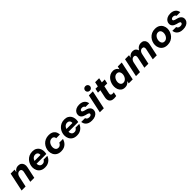

<svg xmlns="http://www.w3.org/2000/svg" viewBox="638 -2965 5165 5165"><g transform="rotate(-45 3220.5 -382.0)"><path d="M160.2 0H7.8L120.8 -530H273.2L256.8 -454.2H262.2Q262.2 -454.2 270.6 -467.2Q279 -480.2 297.6 -497.1Q316.2 -514 345.4 -527Q374.6 -540 416.6 -540Q475 -540 511.1 -511.5Q547.2 -483 560.6 -435.9Q574 -388.8 561.6 -332.6L490.8 0H338.4L404.8 -311Q411 -339.8 406.4 -363.4Q401.8 -387 386 -401.2Q370.2 -415.4 340.6 -415.4Q308.6 -415.4 284.9 -399.8Q261.2 -384.2 246.2 -357.6Q231.2 -331 224.2 -298.6Z M896.8 10Q812.4 10 758.4 -24.2Q704.4 -58.4 678.3 -113.7Q652.2 -169 652.2 -231.2Q652.2 -286.6 671.7 -341.4Q691.2 -396.2 729.7 -441Q768.2 -485.8 824.6 -512.9Q881 -540 955.2 -540Q1027 -540 1074.4 -513.3Q1121.8 -486.6 1147.8 -443.1Q1173.8 -399.6 1180.4 -347.6Q1187 -295.6 1176.8 -244.8L1172.8 -224.6H801.6Q802.8 -189.4 814.6 -162.1Q826.4 -134.8 849.7 -119.4Q873 -104 907.4 -104Q938 -104 958.4 -113.9Q978.8 -123.8 990.9 -137.3Q1003 -150.8 1008.3 -160.7Q1013.6 -170.6 1013.6 -170.6H1156.4Q1156.4 -170.6 1149.3 -152.2Q1142.2 -133.8 1125.3 -107.3Q1108.4 -80.8 1078.5 -53.8Q1048.6 -26.8 1004.2 -8.4Q959.8 10 896.8 10ZM816.2 -317.2H1043.8Q1048 -345.8 1038.6 -370.5Q1029.2 -395.2 1007 -410.6Q984.8 -426 949.2 -426Q916 -426 889.2 -411.5Q862.4 -397 844 -372.3Q825.6 -347.6 816.2 -317.2Z M1510.2 10Q1427.4 10 1373.1 -23.8Q1318.8 -57.6 1292.7 -112.6Q1266.6 -167.6 1266.6 -231Q1266.6 -288 1286.9 -343Q1307.2 -398 1346.4 -442.5Q1385.6 -487 1443.8 -513.5Q1502 -540 1577.4 -540Q1646 -540 1689.2 -519.5Q1732.4 -499 1756.1 -468.7Q1779.8 -438.4 1789.2 -407.8Q1798.6 -377.2 1800.4 -356.7Q1802.2 -336.2 1802.2 -336.2H1660.4Q1660.4 -336.2 1659.7 -344.5Q1659 -352.8 1655.4 -365.2Q1651.8 -377.6 1642.3 -390Q1632.8 -402.4 1616 -410.7Q1599.2 -419 1571.8 -419Q1535.4 -419 1507.2 -402.9Q1479 -386.8 1459.4 -360.2Q1439.8 -333.6 1429.6 -300.6Q1419.4 -267.6 1419.4 -233.8Q1419.4 -200.6 1430.3 -172.5Q1441.2 -144.4 1463.9 -127.7Q1486.6 -111 1521.6 -111Q1548.2 -111 1567.2 -119.3Q1586.2 -127.6 1599.1 -140Q1612 -152.4 1619.6 -164.8Q1627.2 -177.2 1630.3 -185.5Q1633.4 -193.8 1633.4 -193.8H1775.6Q1775.6 -193.8 1769.1 -173.3Q1762.6 -152.8 1746.3 -122.5Q1730 -92.2 1700.2 -61.6Q1670.4 -31 1623.8 -10.5Q1577.2 10 1510.2 10Z M2111.8 10Q2027.4 10 1973.4 -24.2Q1919.4 -58.4 1893.3 -113.7Q1867.2 -169 1867.2 -231.2Q1867.2 -286.6 1886.7 -341.4Q1906.2 -396.2 1944.7 -441Q1983.2 -485.8 2039.6 -512.9Q2096 -540 2170.2 -540Q2242 -540 2289.4 -513.3Q2336.8 -486.6 2362.8 -443.1Q2388.8 -399.6 2395.4 -347.6Q2402 -295.6 2391.8 -244.8L2387.8 -224.6H2016.6Q2017.8 -189.4 2029.6 -162.1Q2041.4 -134.8 2064.7 -119.4Q2088 -104 2122.4 -104Q2153 -104 2173.4 -113.9Q2193.8 -123.8 2205.9 -137.3Q2218 -150.8 2223.3 -160.7Q2228.6 -170.6 2228.6 -170.6H2371.4Q2371.4 -170.6 2364.3 -152.2Q2357.2 -133.8 2340.3 -107.3Q2323.4 -80.8 2293.5 -53.8Q2263.6 -26.8 2219.2 -8.4Q2174.8 10 2111.8 10ZM2031.2 -317.2H2258.8Q2263 -345.8 2253.6 -370.5Q2244.2 -395.2 2222 -410.6Q2199.8 -426 2164.2 -426Q2131 -426 2104.2 -411.5Q2077.4 -397 2059 -372.3Q2040.6 -347.6 2031.2 -317.2Z M2680.2 10Q2612 10 2568.2 -8.2Q2524.4 -26.4 2499.3 -53.1Q2474.2 -79.8 2463.1 -106.5Q2452 -133.2 2449.1 -151.4Q2446.2 -169.6 2446.2 -169.6H2593.2Q2593.2 -169.6 2594.8 -163Q2596.4 -156.4 2601.7 -146.7Q2607 -137 2617.5 -127.1Q2628 -117.2 2646 -110.6Q2664 -104 2690.8 -104Q2731.8 -104 2751.5 -119.9Q2771.2 -135.8 2771.2 -156.4Q2771.2 -175.6 2756.7 -185.8Q2742.2 -196 2719.6 -202.8L2651.8 -220Q2587.8 -237 2551.5 -273.5Q2515.2 -310 2515.2 -366.2Q2515.2 -413 2541 -452.4Q2566.8 -491.8 2615.9 -515.9Q2665 -540 2735.6 -540Q2796.6 -540 2836.9 -523.3Q2877.2 -506.6 2901 -481.8Q2924.8 -457 2935.9 -432.2Q2947 -407.4 2950.4 -390.7Q2953.8 -374 2953.8 -374H2812.6Q2812.6 -374 2809.6 -381.9Q2806.6 -389.8 2797.9 -400.4Q2789.2 -411 2772.1 -418.9Q2755 -426.8 2726.8 -426.8Q2691 -426.8 2672.7 -411.7Q2654.4 -396.6 2654.4 -376Q2654.4 -358.6 2668.5 -347.3Q2682.6 -336 2705.8 -329.2L2766 -313.2Q2810.2 -303.8 2843.5 -283.2Q2876.8 -262.6 2895 -232.5Q2913.2 -202.4 2913.2 -163Q2913.2 -116 2886.2 -76.6Q2859.2 -37.2 2807.2 -13.6Q2755.2 10 2680.2 10Z M3136 0H2983.6L3096.6 -530H3249ZM3205.8 -600.2Q3166.8 -600.2 3141.5 -625.7Q3116.2 -651.2 3116.2 -686.4Q3116.2 -723.2 3141.5 -748.4Q3166.8 -773.6 3205.8 -773.6Q3244.4 -773.6 3270.2 -748.4Q3296 -723.2 3296 -686.4Q3296 -651.2 3270.2 -625.7Q3244.4 -600.2 3205.8 -600.2Z M3523 10Q3465.6 10 3430.8 -8Q3396 -26 3379.3 -55.5Q3362.6 -85 3360.4 -120.2Q3358.2 -155.4 3365.6 -190L3466.2 -661.2H3619.2L3518.2 -187.6Q3510 -148.8 3525.4 -129.5Q3540.8 -110.2 3581.6 -110.2Q3600 -110.2 3615.3 -112.7Q3630.6 -115.2 3630.6 -115.2L3605.4 1.2Q3605.4 1.2 3581.7 5.6Q3558 10 3523 10ZM3674.8 -408.8H3322.4L3348.4 -530H3700.8Z M4015 -540Q4048.8 -540 4073.8 -532.3Q4098.8 -524.6 4116.3 -513.2Q4133.8 -501.8 4145.4 -489.4Q4157 -477 4163 -466.1Q4169 -455.2 4171 -450H4178.2L4195.2 -530H4347.6L4236 0H4083.6L4097.2 -64.8H4090.4Q4090.4 -64.8 4082.4 -53.3Q4074.4 -41.8 4056.6 -27.4Q4038.8 -13 4009.8 -1.5Q3980.8 10 3938.8 10Q3872.6 10 3828.7 -21.8Q3784.8 -53.6 3763.3 -105.6Q3741.8 -157.6 3741.8 -217.4Q3741.8 -274 3760 -330.9Q3778.2 -387.8 3813.3 -435.3Q3848.4 -482.8 3899.4 -511.4Q3950.4 -540 4015 -540ZM4044.6 -417Q4009.8 -417 3981.6 -400.2Q3953.4 -383.4 3934.1 -356.1Q3914.8 -328.8 3904.5 -296.3Q3894.2 -263.8 3894.2 -231.8Q3894.2 -200.2 3904.9 -173Q3915.6 -145.8 3938 -129.4Q3960.4 -113 3995.6 -113Q4031 -113 4058.7 -129.5Q4086.4 -146 4105.7 -173.3Q4125 -200.6 4135.3 -233.1Q4145.6 -265.6 4145.6 -297.6Q4145.6 -329.6 4134.9 -356.8Q4124.2 -384 4102 -400.5Q4079.8 -417 4044.6 -417Z M4512.2 0H4359.8L4472.4 -530H4624.8L4608.4 -454.2H4613Q4613 -454.2 4622.2 -467.2Q4631.4 -480.2 4650.1 -497.1Q4668.8 -514 4698.2 -527Q4727.6 -540 4767 -540Q4821.2 -540 4855.6 -513.3Q4890 -486.6 4903.2 -442.9Q4916.4 -399.2 4905.2 -347.8L4831.6 0H4679.2L4747 -318.8Q4756 -360.4 4741.4 -387.9Q4726.8 -415.4 4687 -415.4Q4658.2 -415.4 4635.4 -400.1Q4612.6 -384.8 4597.8 -359.1Q4583 -333.4 4576.4 -303.2ZM4831.6 0H4679.2L4772.2 -435H4910.4Q4910.4 -435 4920.7 -451Q4931 -467 4952 -487.5Q4973 -508 5006.1 -524Q5039.2 -540 5084.2 -540Q5140.4 -540 5175.3 -513.3Q5210.2 -486.6 5223.2 -442.9Q5236.2 -399.2 5225 -347.8L5151.4 0H4999L5066.8 -318.8Q5076.2 -361.6 5060.8 -388.5Q5045.4 -415.4 5006.4 -415.4Q4977.6 -415.4 4955 -400.5Q4932.4 -385.6 4917.8 -360.1Q4903.2 -334.6 4896.2 -303.2Z M5556.2 10Q5472.6 10 5418.4 -24Q5364.2 -58 5337.7 -112.6Q5311.2 -167.2 5311.2 -229Q5311.2 -284.4 5331.3 -339.4Q5351.4 -394.4 5390.4 -439.9Q5429.4 -485.4 5486.9 -512.7Q5544.4 -540 5618.6 -540Q5702 -540 5756.3 -506Q5810.6 -472 5837.1 -417.9Q5863.6 -363.8 5863.6 -301Q5863.6 -245.6 5843.2 -190.6Q5822.8 -135.6 5783.8 -90.1Q5744.8 -44.6 5687.6 -17.3Q5630.4 10 5556.2 10ZM5562.8 -114.4Q5597.4 -114.4 5624.4 -130.3Q5651.4 -146.2 5670.7 -172.7Q5690 -199.2 5700 -232Q5710 -264.8 5710 -298.2Q5710 -330.2 5699.3 -356.7Q5688.6 -383.2 5666.8 -399.4Q5645 -415.6 5610.2 -415.6Q5575.6 -415.6 5548.6 -399.7Q5521.6 -383.8 5502.3 -357.3Q5483 -330.8 5473 -298.2Q5463 -265.6 5463 -231.8Q5463 -200.8 5473.7 -173.8Q5484.4 -146.8 5506.5 -130.6Q5528.6 -114.4 5562.8 -114.4Z M6146.2 10Q6078 10 6034.2 -8.2Q5990.4 -26.4 5965.3 -53.1Q5940.2 -79.8 5929.1 -106.5Q5918 -133.2 5915.1 -151.4Q5912.2 -169.6 5912.2 -169.6H6059.2Q6059.2 -169.6 6060.8 -163Q6062.4 -156.4 6067.7 -146.7Q6073 -137 6083.5 -127.1Q6094 -117.2 6112 -110.6Q6130 -104 6156.8 -104Q6197.8 -104 6217.5 -119.9Q6237.2 -135.8 6237.2 -156.4Q6237.2 -175.6 6222.7 -185.8Q6208.2 -196 6185.6 -202.8L6117.8 -220Q6053.8 -237 6017.5 -273.5Q5981.2 -310 5981.2 -366.2Q5981.2 -413 6007 -452.4Q6032.8 -491.8 6081.9 -515.9Q6131 -540 6201.6 -540Q6262.6 -540 6302.9 -523.3Q6343.2 -506.6 6367 -481.8Q6390.8 -457 6401.9 -432.2Q6413 -407.4 6416.4 -390.7Q6419.8 -374 6419.8 -374H6278.6Q6278.6 -374 6275.6 -381.9Q6272.6 -389.8 6263.9 -400.4Q6255.2 -411 6238.1 -418.9Q6221 -426.8 6192.8 -426.8Q6157 -426.8 6138.7 -411.7Q6120.4 -396.6 6120.4 -376Q6120.4 -358.6 6134.5 -347.3Q6148.6 -336 6171.8 -329.2L6232 -313.2Q6276.2 -303.8 6309.5 -283.2Q6342.8 -262.6 6361 -232.5Q6379.2 -202.4 6379.2 -163Q6379.2 -116 6352.2 -76.6Q6325.2 -37.2 6273.2 -13.6Q6221.2 10 6146.2 10Z"/></g></svg>

Font: Be Vietnam Pro Variable Thin
Style: Italic
Weight: 100
Italic angle: -12°
Designer: Lam Bao, Tony Le, Vietanh Nguyen
Foundry: Yellow Type Foundry
Version: Version 1.002